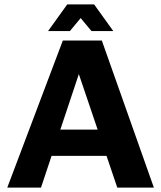

<svg xmlns="http://www.w3.org/2000/svg" viewBox="-20 -851 731 871"><path d="M13 0 265 -667H442L678 0H512L299 -629L378 -636L166 0ZM155 -144 188 -263H491L506 -144ZM198 -710 285 -831H407L494 -710H395L346 -769L297 -710Z"/></svg>

Font: Maven Pro
Style: Bold
Weight: 700
Designer: Joe Prince
Foundry: Joe Prince
Version: Version 2.103